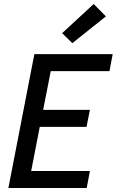

<svg xmlns="http://www.w3.org/2000/svg" viewBox="-20 -941 590 961"><path d="M22 0 152 -670H544L528 -585H234L196 -391H430L413 -306H179L136 -85H430L414 0ZM342 -725 291 -775 449 -921 510 -859Z"/></svg>

Font: Lode Dark
Style: Bold Italic
Weight: 700
Italic angle: -11°
Monospace: yes
Designer: Belleve Invis
Foundry: Belleve Invis
Version: Version 29.2.0; ttfautohint (v1.8.3)